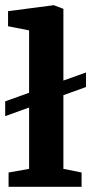

<svg xmlns="http://www.w3.org/2000/svg" viewBox="-20 -719 351 739"><path d="M0 -272V-329L311 -440V-384ZM13 0V-55L92 -69V-602L11 -618V-676L187 -699L224 -685V-69L294 -55V0Z"/></svg>

Font: Faustina
Style: Bold
Weight: 700
Designer: Alfonso Garcia
Foundry: http://www.omnibus-type.com
Version: Version 1.200